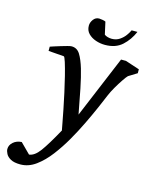

<svg xmlns="http://www.w3.org/2000/svg" viewBox="-213 -774 869 1090"><g transform="rotate(15 222.0 -229.0)"><path d="M523.9 -443.8 474.1 -413.1Q466.3 -405.8 450 -381.6Q433.6 -357.4 417.2 -329.1Q400.9 -300.8 392.1 -279.8Q378.9 -247.6 357.7 -199Q336.4 -150.4 309.3 -94.2Q282.2 -38.1 251 16.1Q220.7 68.8 183.6 117.7Q146.5 166.5 103.8 197.8Q61 229 13.2 229Q-23.4 229 -43.7 217.8Q-64 206.5 -72 190.9Q-80.1 175.3 -80.1 163.1Q-80.1 140.1 -60.5 122.8Q-41 105.5 -11.2 104L46.9 162.1Q78.6 159.2 109.9 116.7Q141.1 74.2 191.9 -18.1Q190.4 -26.4 184.3 -58.3Q178.2 -90.3 169.4 -135.7Q160.6 -181.2 149.9 -229Q139.6 -276.4 128.2 -322Q116.7 -367.7 107.2 -397.9Q97.7 -428.2 92.8 -428.2L2 -435.1V-460Q8.8 -462.4 25.4 -467.8Q42 -473.1 62 -479.2Q82 -485.4 98.6 -489.7Q115.2 -494.1 122.1 -494.1Q154.3 -494.1 172.4 -464.8Q190.4 -435.5 205.1 -386.2Q218.3 -341.8 231.7 -275.9Q245.1 -210 259.8 -129.9L412.1 -494.1H440.9L523.9 -466.8ZM461.4 -669.9Q439.9 -619.6 401.9 -585.2Q363.8 -550.8 301.3 -550.8Q273.9 -550.8 247.3 -559.8Q220.7 -568.8 203.1 -586.9Q185.5 -605 185.5 -632.8Q185.5 -651.9 198.5 -669.4Q211.4 -687 232.4 -687Q239.3 -687 252.7 -684.6Q266.1 -682.1 270.5 -679.2L286.6 -606.9Q293.5 -601.1 305.4 -597.7Q317.4 -594.2 329.6 -594.2Q356.4 -594.2 376.2 -607.7Q396 -621.1 408.7 -638.9Q421.4 -656.7 427.2 -669.9Z"/></g></svg>

Font: Charis
Style: Italic
Weight: 400
Italic angle: -11°
Designer: Walt Agee, Miriam Martin, Annie Olsen, Victor Gaultney, Lorna Priest, Alan Ward, Bob Hallissy, Martin Hosken, Sharon Cor
Foundry: SIL Global
Version: Version 7.000